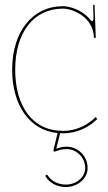

<svg xmlns="http://www.w3.org/2000/svg" viewBox="-20 -547 445 790"><path d="M363 -526.5 364.5 -483.5C364.5 -478 365.5 -462.5 361 -460.5C358 -459.5 355.5 -460.5 350.5 -466.5C319 -506.5 266.5 -521.5 239 -521.5C114 -521.5 30 -417 30 -260.5C30 -117 99.5 -11 217 0.5L200 70.5C200 71 199.5 72 200 73.5C200.5 75.5 202.5 77.5 206 76.5C221.5 71.5 232.5 66.5 254 66.5C295 66.5 330.5 100.5 330.5 144.5C330.5 180.5 296.5 212.5 250.5 212.5C219 212.5 190.5 197.5 176.5 174.5C176 173.5 173 171 169.5 173C166 175 167.5 178.5 168 179.5C184 206.5 216.5 222.5 250.5 222.5C300.5 222.5 340.5 187 340.5 144.5C340.5 95 301 56.5 254 56.5C236 56.5 225 60.5 211.5 64.5L227.5 1C231.5 1 235 1.5 239 1.5C301.5 1.5 349 -26.5 380 -57L374 -65.5C343.5 -36 299.5 -8.5 239 -8.5C113 -8.5 42.5 -110.5 42.5 -260.5C42.5 -413 118 -511.5 239 -511.5C276.5 -511.5 363 -480 366.5 -393C366.5 -391.5 369 -390 370.5 -390C372 -390 374 -392 374 -393.5L369 -527Z"/></svg>

Font: ZnikomitSC
Style: Regular
Weight: 100
Designer: gluk
Foundry: gluk
Version: Version 0.55